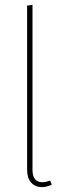

<svg xmlns="http://www.w3.org/2000/svg" viewBox="-20 -756 267 786"><path d="M91 -61V-733L113 -736V-61Q113 -10 154 -10Q168 -10 185 -17L192 0Q170 10 152 10Q124 10 107.5 -8.5Q91 -27 91 -61Z"/></svg>

Font: Fira Sans Extra Condensed Thin
Style: Regular
Weight: 250
Width: 1
Designer: Carrois Corporate & Edenspiekermann AG
Foundry: Carrois Corporate GbR & Edenspiekermann AG
Version: Version 4.203